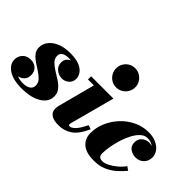

<svg xmlns="http://www.w3.org/2000/svg" viewBox="-102 -1155 1561 1561"><g transform="rotate(45 678.5 -375.0)"><path d="M442 -132Q442 -69 378.8 -29.5Q315.5 10 205.5 10Q109 10 54.5 -25.8Q0 -61.5 0 -117.5Q0 -155.5 26.2 -182.5Q52.5 -209.5 95 -209.5Q134.5 -209.5 160.5 -186Q186.5 -162.5 186.5 -121.5Q186.5 -86.5 166.5 -65.8Q146.5 -45 117 -39.5Q148 -27 185 -27Q223 -27 248 -42.2Q273 -57.5 273 -88Q273 -118.5 252.5 -141Q232 -163.5 202 -182.8Q172 -202 142 -222Q112 -242 91.5 -267Q71 -292 71 -327Q71 -366.5 96.5 -400Q122 -433.5 169.8 -453.8Q217.5 -474 284 -474Q353 -474 393 -456.5Q433 -439 450 -412.8Q467 -386.5 467 -360.5Q467 -322.5 440.8 -300.5Q414.5 -278.5 382 -278.5Q345 -278.5 315 -302.8Q285 -327 285 -366.5Q285 -415 330.5 -435Q320 -436.5 309 -436.5Q224.5 -436.5 224.5 -383.5Q224.5 -352 246.5 -329Q268.5 -306 301 -286.2Q333.5 -266.5 365.8 -245.5Q398 -224.5 420 -197.5Q442 -170.5 442 -132Z M635 -650Q635 -679 649.2 -704Q663.5 -729 688.2 -744.5Q713 -760 744.5 -760Q776 -760 801 -744.5Q826 -729 840.5 -704Q855 -679 855 -650Q855 -621 840.5 -595.8Q826 -570.5 801 -555Q776 -539.5 744.5 -539.5Q713 -539.5 688.2 -555Q663.5 -570.5 649.2 -595.8Q635 -621 635 -650ZM839.5 -153Q798 -59.5 746.5 -24.8Q695 10 630 10Q572.5 10 544.8 -10.8Q517 -31.5 517 -63.5Q517 -82.5 519.8 -94.5Q522.5 -106.5 524.5 -115L605.5 -423.5H537.5V-460H794L693 -82.5Q692 -78.5 690.5 -72.8Q689 -67 689 -61.5Q689 -48 701.5 -48Q720.5 -48 747 -74.2Q773.5 -100.5 804 -165Z M1294 -129.5Q1267 -97 1231.5 -64.8Q1196 -32.5 1148.5 -11.2Q1101 10 1038 10Q947.5 10 903.5 -28.2Q859.5 -66.5 859.5 -130Q859.5 -194 885.5 -254.5Q911.5 -315 957.2 -363.8Q1003 -412.5 1063 -441.2Q1123 -470 1191 -470Q1239.5 -470 1277 -453.2Q1314.5 -436.5 1335.8 -408Q1357 -379.5 1357 -345Q1357 -303.5 1329 -275.8Q1301 -248 1260.5 -248Q1223 -248 1194.5 -268.5Q1166 -289 1166 -330Q1166 -369.5 1192.5 -391.2Q1219 -413 1253 -413Q1269 -413 1287.5 -408Q1256.5 -429.5 1217.5 -429.5Q1185 -429.5 1157.8 -404.2Q1130.5 -379 1109.2 -338.5Q1088 -298 1073.5 -251Q1059 -204 1051.5 -159Q1044 -114 1044 -81.5Q1044 -55.5 1057 -45.5Q1070 -35.5 1090 -35.5Q1114 -35.5 1146 -51.8Q1178 -68 1209.5 -94.5Q1241 -121 1262 -151.5Z"/></g></svg>

Font: Bodoni* 06pt Fatface
Style: Italic
Weight: 900
Italic angle: -13°
Version: Version 2.3